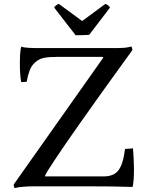

<svg xmlns="http://www.w3.org/2000/svg" viewBox="-20 -957 758 986"><path d="M145 0Q127 0 100.5 2Q74 4 55 9Q53 5 51.5 -0.5Q50 -6 50 -9L509 -659Q510 -660 510 -662Q510 -665 503 -665H279Q232 -665 206.5 -660Q181 -655 162 -638Q142 -621 132.5 -596Q123 -571 117 -537L89 -535Q82 -570 82 -631Q82 -657 83.5 -680.5Q85 -704 89 -717Q95 -715 105 -713.5Q115 -712 126.5 -711.5Q138 -711 149 -710.5Q160 -710 168 -710H581Q599 -710 617.5 -711.5Q636 -713 655 -718Q657 -714 658.5 -708.5Q660 -703 660 -700Q572 -579 506 -486.5Q440 -394 392 -326Q344 -258 312 -211Q280 -164 260 -134Q213 -64 211 -53Q211 -51 213 -51H512Q565 -51 589 -83.5Q613 -116 622 -192L663 -195Q665 -170 666.5 -142.5Q668 -115 668 -91Q668 -62 666.5 -38Q665 -14 661 3Q603 1 550.5 0.5Q498 0 453 0ZM369 -776Q367 -776 363 -783L259 -917Q259 -921 260 -922Q271 -934 282 -937L402 -849L521 -937Q532 -934 543 -922Q544 -921 544 -917L438 -778Q420 -777 406 -776.5Q392 -776 369 -776Z"/></svg>

Font: Lusitana
Style: Regular
Weight: 400
Designer: Ana Paula Megda
Foundry: Ana Paula Megda
Version: Version 1.000; ttfautohint (v1.1) -l 8 -r 50 -G 200 -x 14 -D